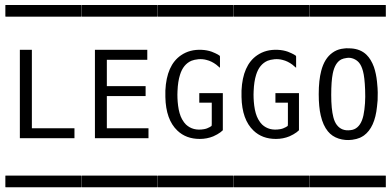

<svg xmlns="http://www.w3.org/2000/svg" viewBox="-20 -725 1603 788"><path d="M2.4 -704.6Q2.4 -704.6 8.3 -704.6H23.4H80.1H241.7H291H306.2Q306.2 -704.6 313 -704.6Q313.5 -704.1 313.5 -702.1V-693.8V-666V-659.2Q313.5 -659.2 313.5 -656.7Q313.5 -656.7 308.1 -656.7H293.9H237.8H75.2H24.9H9.8Q9.8 -656.7 2.9 -656.7Q2 -657.2 2 -659.2V-667V-695.3V-702.1Q2 -704.1 2.4 -704.6ZM61.5 -520.5H110.8V-198.7H285.6V-157.7H61.5ZM2.4 -4.4Q2.4 -4.4 8.3 -4.4H23.4H80.1H241.7H291H306.2Q306.2 -4.4 313 -4.4Q313.5 -3.9 313.5 -2V5.9V34.2V41Q313.5 41 313.5 43.5Q313.5 43.5 308.1 43.5H293.9H237.8H75.2H24.9H9.8Q9.8 43.5 2.9 43.5Q2 43 2 41V33.2V4.9V-2Q2 -3.9 2.4 -4.4Z M314.9 -704.6Q314.9 -704.6 320.8 -704.6H335.9H392.6H554.2H603.5H618.7Q618.7 -704.6 625.5 -704.6Q626 -704.1 626 -702.1V-693.8V-666V-659.2Q626 -659.2 626 -656.7Q626 -656.7 620.6 -656.7H606.4H550.3H387.7H337.4H322.3Q322.3 -656.7 315.4 -656.7Q314.5 -657.2 314.5 -659.2V-667V-695.3V-702.1Q314.5 -704.1 314.9 -704.6ZM369.6 -520.5H584.5V-479.5H418.5V-371.6H577.6V-330.6H418.5V-198.7H589.4V-157.7H369.6ZM314.9 -4.4Q314.9 -4.4 320.8 -4.4H335.9H392.6H554.2H603.5H618.7Q618.7 -4.4 625.5 -4.4Q626 -3.9 626 -2V5.9V34.2V41Q626 41 626 43.5Q626 43.5 620.6 43.5H606.4H550.3H387.7H337.4H322.3Q322.3 43.5 315.4 43.5Q314.5 43 314.5 41V33.2V4.9V-2Q314.5 -3.9 314.9 -4.4Z M627.4 -704.6Q627.4 -704.6 633.3 -704.6H648.4H705.1H866.7H916H931.2Q931.2 -704.6 938 -704.6Q938.5 -704.1 938.5 -702.1V-693.8V-666V-659.2Q938.5 -659.2 938.5 -656.7Q938.5 -656.7 933.1 -656.7H918.9H862.8H700.2H649.9H634.8Q634.8 -656.7 627.9 -656.7Q627 -657.2 627 -659.2V-667V-695.3V-702.1Q627 -704.1 627.4 -704.6ZM894.5 -342.8V-231V-201.7V-193.8Q894.5 -193.8 894.5 -190.4Q894.5 -189.9 884.8 -182.1Q873 -173.3 855.5 -165.5Q829.6 -154.8 799.8 -154.8Q743.7 -154.8 708 -189Q660.6 -233.9 658.7 -326.7Q658.7 -326.7 658.7 -353.5Q663.6 -457.5 722.7 -498Q758.8 -522.9 807.6 -520.5Q830.1 -519.5 849.1 -512.7Q865.2 -506.3 874.5 -501Q875.5 -500.5 877.4 -499Q879.4 -497.6 880.4 -497.1L880.9 -496.6Q881.8 -496.1 882.3 -495.6Q882.8 -494.6 882.8 -491.7V-482.4V-446.8Q880.4 -448.7 875.2 -453.1Q870.1 -457.5 867.7 -459.5Q848.1 -474.1 827.6 -479Q811.5 -483.4 793.9 -481.9Q776.4 -480 765.6 -475.6Q731.9 -460.9 718.8 -418Q710 -390.6 708.5 -351.1Q707 -322.8 710.9 -291.5Q715.3 -257.3 727.1 -235.8Q735.4 -221.2 743.2 -213.9Q772 -187 816.9 -194.8Q829.6 -196.8 841.3 -203.6Q841.8 -204.1 843 -204.8Q844.2 -205.6 845.2 -206.1Q846.2 -206.5 847.2 -207.3Q848.1 -208 848.6 -209Q849.1 -210 849.1 -216.3V-235.4V-303.7H797.9V-342.8ZM627.4 -4.4H633.3H648.4H705.1H866.7H916H931.2H938Q938.5 -3.9 938.5 -2V5.9V34.2V41V43.5H933.1H918.9H862.8H700.2H649.9H634.8H627.9Q627 43 627 41V33.2V4.9V-2Q627 -3.9 627.4 -4.4Z M939.9 -704.6Q939.9 -704.6 945.8 -704.6H960.9H1017.6H1179.2H1228.5H1243.7Q1243.7 -704.6 1250.5 -704.6Q1251 -704.1 1251 -702.1V-693.8V-666V-659.2Q1251 -659.2 1251 -656.7Q1251 -656.7 1245.6 -656.7H1231.4H1175.3H1012.7H962.4H947.3Q947.3 -656.7 940.4 -656.7Q939.5 -657.2 939.5 -659.2V-667V-695.3V-702.1Q939.5 -704.1 939.9 -704.6ZM1207 -342.8V-231V-201.7V-193.8Q1207 -193.8 1207 -190.4Q1207 -189.9 1197.3 -182.1Q1185.5 -173.3 1168 -165.5Q1142.1 -154.8 1112.3 -154.8Q1056.2 -154.8 1020.5 -189Q973.1 -233.9 971.2 -326.7Q971.2 -326.7 971.2 -353.5Q976.1 -457.5 1035.2 -498Q1071.3 -522.9 1120.1 -520.5Q1142.6 -519.5 1161.6 -512.7Q1177.7 -506.3 1187 -501Q1188 -500.5 1189.9 -499Q1191.9 -497.6 1192.9 -497.1L1193.4 -496.6Q1194.3 -496.1 1194.8 -495.6Q1195.3 -494.6 1195.3 -491.7V-482.4V-446.8Q1192.9 -448.7 1187.7 -453.1Q1182.6 -457.5 1180.2 -459.5Q1160.6 -474.1 1140.1 -479Q1124 -483.4 1106.4 -481.9Q1088.9 -480 1078.1 -475.6Q1044.4 -460.9 1031.2 -418Q1022.5 -390.6 1021 -351.1Q1019.5 -322.8 1023.4 -291.5Q1027.8 -257.3 1039.6 -235.8Q1047.9 -221.2 1055.7 -213.9Q1084.5 -187 1129.4 -194.8Q1142.1 -196.8 1153.8 -203.6Q1154.3 -204.1 1155.5 -204.8Q1156.7 -205.6 1157.7 -206.1Q1158.7 -206.5 1159.7 -207.3Q1160.6 -208 1161.1 -209Q1161.6 -210 1161.6 -216.3V-235.4V-303.7H1110.4V-342.8ZM939.9 -4.4H945.8H960.9H1017.6H1179.2H1228.5H1243.7H1250.5Q1251 -3.9 1251 -2V5.9V34.2V41V43.5H1245.6H1231.4H1175.3H1012.7H962.4H947.3H940.4Q939.5 43 939.5 41V33.2V4.9V-2Q939.5 -3.9 939.9 -4.4Z M1252.4 -4.4Q1252.4 -4.4 1258.3 -4.4H1273.4H1330.1H1491.7H1541H1556.2Q1556.2 -4.4 1563 -4.4Q1563.5 -3.9 1563.5 -2V5.9V34.2V41Q1563.5 41 1563.5 43.5Q1563.5 43.5 1558.1 43.5H1543.9H1487.8H1325.2H1274.9H1259.8Q1259.8 43.5 1252.9 43.5Q1252 43 1252 41V33.2V4.9V-2Q1252 -3.9 1252.4 -4.4ZM1403.8 -487.3Q1389.2 -485.4 1380.4 -481Q1354.5 -467.3 1345.7 -422.9Q1339.4 -391.6 1339.4 -335.4Q1339.4 -277.8 1348.1 -244.1Q1353 -224.6 1362.3 -212.4Q1382.3 -186 1418.5 -190.9Q1426.3 -191.4 1434.1 -194.8Q1461.9 -207 1471.7 -252Q1481 -298.3 1478.5 -356.4Q1476.6 -408.2 1469.7 -433.1Q1463.4 -456.5 1453.1 -468.3Q1444.3 -478.5 1430.9 -483.9Q1417.5 -489.3 1403.8 -487.3ZM1252.4 -704.6H1258.3H1273.4H1330.1H1491.7H1541H1556.2Q1556.2 -704.6 1563 -704.6Q1563.5 -704.1 1563.5 -702.1V-693.8V-666V-659.2Q1563.5 -659.2 1563.5 -656.7Q1563.5 -656.7 1558.1 -656.7H1543.9H1487.8H1325.2H1274.9H1259.8Q1259.8 -656.7 1252.9 -656.7Q1252 -657.2 1252 -659.2V-667V-695.3V-702.1Q1252 -704.1 1252.4 -704.6ZM1400.9 -526.9Q1405.3 -527.3 1420.4 -526.4Q1460 -523.9 1484.4 -500Q1502.9 -481.9 1514.6 -450.2Q1523.9 -422.9 1527.3 -389.6Q1530.3 -360.4 1530.3 -345.2Q1530.3 -323.7 1529.8 -313.5Q1529.3 -305.7 1527.3 -287.6Q1518.6 -201.7 1473.6 -168.9Q1465.8 -163.6 1457.5 -159.7Q1443.8 -153.8 1425.8 -151.4Q1397 -147.5 1369.9 -156.2Q1342.8 -165 1325.7 -186Q1305.7 -210.4 1296.4 -251Q1288.1 -286.1 1288.1 -338.9Q1288.1 -395.5 1298.3 -434.1Q1311.5 -485.4 1344.7 -508.8Q1360.8 -520.5 1380.9 -524.4Q1384.8 -525.4 1391.6 -525.9Q1398.4 -526.4 1400.9 -526.9Z"/></svg>

Font: ERD_A
Style: Medium
Weight: 500
Version: Version 001.000